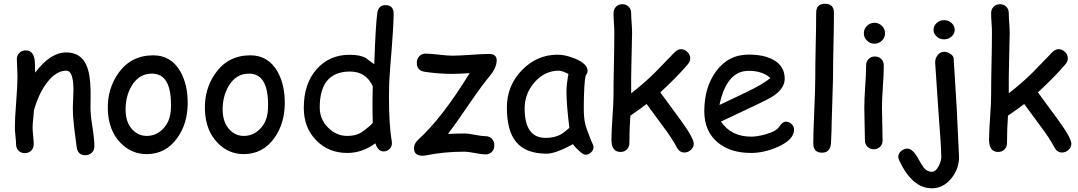

<svg xmlns="http://www.w3.org/2000/svg" viewBox="-20 -806 5838 1040"><path d="M442.4 34.7Q400.4 34.7 395 -11.2L381.3 -118.2Q374.5 -175.3 374.5 -225.1Q374.5 -238.8 376.2 -271.5Q377.9 -304.2 377.9 -317.9Q377.9 -423.3 338.9 -423.3Q284.2 -423.3 234.4 -358.4Q189.5 -299.3 164.1 -209Q163.1 -189.9 159.7 -161.1Q156.7 -136.7 156.7 -113.8Q156.7 -99.1 159.7 -69.8Q162.6 -40.5 162.6 -25.9Q162.6 -3.9 149.2 9.8Q135.7 23.4 114.7 23.4Q93.3 23.4 80.1 9.8Q66.9 -3.9 66.9 -25.9Q66.9 -40.5 63.7 -69.8Q60.5 -99.1 60.5 -113.8Q60.5 -164.1 67.6 -253.2Q74.7 -342.3 74.7 -392.6Q74.7 -408.2 73 -439Q71.3 -469.7 71.3 -485.4Q71.3 -506.3 85.2 -519.8Q99.1 -533.2 119.6 -533.2Q164.6 -533.2 168.9 -469.7L170.4 -412.6Q252.4 -522 338.9 -522Q417 -522 447.8 -453.1Q468.8 -407.2 470.7 -317.4V-268.1L470.2 -222.7Q470.2 -182.1 480.7 -117.9Q491.2 -53.7 491.2 -13.7Q491.2 7.8 477.3 21.2Q463.4 34.7 442.4 34.7Z M774.4 28.8Q692.4 28.8 633.3 -31.7Q567.4 -99.1 564 -212.9Q561 -323.2 619.6 -407.2Q688 -506.3 810.1 -506.3Q907.7 -506.3 958 -417Q998 -344.7 996.6 -243.2Q995.1 -134.8 939.9 -58.1Q877.4 28.8 774.4 28.8ZM803.7 -407.2Q731.9 -407.7 691.9 -338.9Q660.2 -283.7 660.2 -212.9Q660.2 -142.1 698.7 -102.5Q731 -69.8 774.4 -69.8Q825.2 -69.8 861.8 -106.9Q903.3 -147.9 905.8 -217.8Q912.6 -406.7 803.7 -407.2Z M1300.3 28.8Q1218.3 28.8 1159.2 -31.7Q1093.3 -99.1 1089.8 -212.9Q1086.9 -323.2 1145.5 -407.2Q1213.9 -506.3 1335.9 -506.3Q1433.6 -506.3 1483.9 -417Q1523.9 -344.7 1522.5 -243.2Q1521 -134.8 1465.8 -58.1Q1403.3 28.8 1300.3 28.8ZM1329.6 -407.2Q1257.8 -407.7 1217.8 -338.9Q1186 -283.7 1186 -212.9Q1186 -142.1 1224.6 -102.5Q1256.8 -69.8 1300.3 -69.8Q1351.1 -69.8 1387.7 -106.9Q1429.2 -147.9 1431.6 -217.8Q1438.5 -406.7 1329.6 -407.2Z M2092.8 -431.2Q2086.9 -359.4 2086.9 -287.6Q2086.9 -125 2102.1 -42Q2103 -35.2 2103 -30.8Q2103 -11.2 2089.4 1.5Q2075.7 14.2 2057.6 14.2Q2027.3 14.2 2013.2 -29.8Q1978 -3.9 1940.2 9.3Q1902.3 22.5 1861.3 22.5Q1760.3 22.5 1693.8 -44.9Q1625.5 -113.8 1625.5 -221.7Q1625.5 -352.1 1694.6 -430.7Q1763.7 -509.3 1874 -509.3Q1930.7 -509.3 1961.4 -491.7L2007.3 -458Q2014.2 -663.6 2023.4 -734.9Q2029.8 -778.3 2067.9 -778.3Q2112.3 -778.3 2112.3 -731Q2112.3 -663.1 2092.8 -431.2ZM1876 -418.5Q1793.9 -418.5 1752.9 -369.9Q1711.9 -321.3 1711.9 -223.6Q1711.9 -160.6 1756.6 -115.2Q1801.3 -69.8 1861.3 -69.8Q1902.3 -69.8 1930.7 -85Q1947.3 -93.8 1984.9 -125.5Q1992.2 -131.8 1999 -140.6L1997.6 -225.1L1998 -281.7L1999 -339.4Q1980.5 -378.9 1949.7 -398.7Q1918.9 -418.5 1876 -418.5Z M2633.3 -395Q2589.8 -342.8 2522 -243.7Q2443.4 -128.4 2406.7 -80.6Q2458 -83 2496.1 -83Q2515.1 -83 2552.7 -75.7Q2590.3 -68.4 2609.4 -68.4Q2630.9 -68.4 2644.3 -54.4Q2657.7 -40.5 2657.7 -19Q2657.7 2.9 2644.3 16.6Q2630.9 30.3 2609.4 30.3Q2590.3 30.3 2552.7 22.9Q2515.1 15.6 2496.1 15.6Q2386.2 15.6 2287.6 35.6Q2277.3 37.6 2269.5 37.6Q2222.2 37.6 2222.2 -3.9Q2222.2 -28.3 2246.6 -50.8Q2374 -166 2523.9 -409.7Q2459 -405.8 2429.7 -405.8Q2357.4 -405.8 2281.2 -417Q2237.8 -423.3 2237.8 -465.3Q2237.8 -486.8 2251 -501.2Q2264.2 -515.6 2284.2 -515.6Q2308.1 -515.6 2356.4 -510Q2404.8 -504.4 2429.7 -504.4Q2462.9 -504.4 2529.3 -509Q2595.7 -513.7 2628.9 -513.7Q2670.4 -513.7 2670.4 -479.5Q2670.4 -439.9 2633.3 -395Z M3149.9 32.2Q3140.6 32.2 3116.2 10.7Q3094.2 -9.3 3083.5 -24.9Q3036.6 0.5 3001 13.4Q2965.3 26.4 2941.4 26.4Q2827.1 26.4 2774.9 -38.1Q2725.6 -98.6 2725.6 -223.6Q2725.6 -341.8 2806.9 -425.8Q2888.2 -509.8 3001 -509.8Q3043.5 -509.8 3096.2 -487.8Q3162.6 -460.4 3162.6 -421.9Q3162.6 -408.7 3152.8 -398.4Q3147.9 -379.9 3145.3 -337.4Q3142.6 -294.9 3142.1 -228.5Q3141.6 -168 3150.4 -132.8Q3155.3 -111.3 3181.2 -46.9Q3184.6 -38.1 3192.4 -21L3195.3 -12.7Q3195.3 6.8 3181.6 19.5Q3168 32.2 3149.9 32.2ZM3048.3 -307.1Q3048.3 -328.1 3051 -352.8Q3053.7 -377.4 3059.1 -405.3Q3041 -414.6 3028.1 -418.9Q3015.1 -423.3 3007.3 -423.3Q2931.6 -423.3 2876.7 -361.6Q2821.8 -299.8 2821.8 -219.2Q2821.8 -139.2 2850.1 -99.1Q2878.4 -59.1 2935.1 -59.1Q2981.9 -59.1 3014.6 -76.2Q3032.2 -85.4 3064 -113.3Q3048.3 -242.7 3048.3 -307.1Z M3687 20Q3660.2 20 3645.5 -8.3Q3620.1 -57.6 3568.8 -125L3482.4 -242.7Q3454.1 -220.2 3394.5 -179.7Q3389.2 -104 3389.2 -32.2Q3389.2 -10.3 3375.7 3.4Q3362.3 17.1 3341.3 17.1Q3292 17.1 3292 -49.3Q3292 -89.8 3297.6 -170.7Q3303.2 -251.5 3303.2 -292Q3303.2 -366.2 3305.4 -461.7Q3307.6 -557.1 3307.6 -630.4Q3307.6 -652.3 3305.4 -682.1Q3303.2 -711.9 3303.2 -733.9Q3303.2 -755.9 3316.7 -769.5Q3330.1 -783.2 3351.1 -783.2Q3372.1 -783.2 3385.5 -769.5Q3398.9 -755.9 3398.9 -733.9Q3398.9 -711.4 3401.4 -680.9Q3403.8 -650.4 3403.8 -627.9L3400.4 -470.7Q3397.9 -385.7 3398.9 -300.8Q3465.3 -351.6 3526.9 -412.1L3634.3 -522.9Q3650.4 -539.6 3668.9 -539.6Q3688 -539.6 3703.4 -524.4Q3718.8 -509.3 3718.8 -489.3Q3718.8 -472.7 3704.6 -456.5Q3644.5 -386.2 3556.6 -305.7L3663.1 -160.6Q3737.8 -58.6 3737.8 -27.8Q3737.8 -8.3 3722.4 5.9Q3707 20 3687 20Z M4048.3 22.5Q3938 22.5 3869.6 -32.7Q3794.9 -93.8 3794.9 -203.6Q3794.9 -330.6 3856.4 -416.5Q3923.3 -510.3 4035.2 -510.3Q4116.2 -510.3 4167.5 -482.9Q4230.5 -449.2 4230.5 -379.4Q4230.5 -330.6 4175.3 -290.5Q4150.9 -272.9 4071.8 -235.8L3885.3 -147.5Q3912.6 -106.9 3953.4 -86.4Q3994.1 -65.9 4048.3 -65.9Q4082 -65.9 4127.4 -78.6Q4185.1 -94.7 4201.7 -120.8Q4218.3 -147 4237.3 -147Q4254.4 -147 4267.8 -134Q4281.2 -121.1 4281.2 -104Q4281.2 -49.8 4193.8 -10.7Q4119.1 22.5 4048.3 22.5ZM4035.2 -422.4Q3975.6 -422.4 3936 -376.2Q3896.5 -330.1 3877 -237.3L4026.9 -308.6Q4115.2 -351.6 4152.8 -383.3Q4110.8 -422.4 4035.2 -422.4Z M4492.2 -383.8 4484.9 -141.1Q4484.9 -102.5 4481 -27.8Q4476.1 21 4433.1 21Q4385.3 21 4385.3 -28.8Q4385.3 -87.9 4390.6 -206.3Q4396 -324.7 4396 -383.8Q4396 -460.9 4398.4 -560.3Q4400.9 -659.7 4400.9 -736.8Q4400.9 -785.6 4448.7 -785.6Q4497.1 -785.6 4497.1 -736.8Q4497.1 -659.7 4494.6 -560.3Q4492.2 -460.9 4492.2 -383.8Z M4716.8 -569.3Q4693.4 -569.3 4676.3 -585.9Q4659.2 -602.5 4659.2 -626Q4659.2 -649.4 4676.3 -666Q4693.4 -682.6 4716.8 -682.6Q4740.2 -682.6 4757.1 -666Q4773.9 -649.4 4773.9 -626Q4773.9 -602.5 4757.1 -585.9Q4740.2 -569.3 4716.8 -569.3ZM4757.3 -221.7Q4757.3 -192.4 4759 -134Q4760.7 -75.7 4760.7 -46.4Q4760.7 -24.9 4747.6 -11.2Q4734.4 2.4 4712.9 2.4Q4691.9 2.4 4678.5 -11.2Q4665 -24.9 4665 -46.4Q4665 -75.7 4663.3 -134Q4661.6 -192.4 4661.6 -221.7Q4661.6 -267.6 4666.5 -336.2Q4671.4 -404.8 4671.4 -450.7Q4671.4 -472.7 4684.8 -486.3Q4698.2 -500 4719.2 -500Q4740.2 -500 4753.7 -486.3Q4767.1 -472.7 4767.1 -450.7Q4767.1 -404.8 4762.2 -336.2Q4757.3 -267.6 4757.3 -221.7Z M5093.8 -592.8Q5070.3 -592.8 5053.5 -608.2Q5036.6 -623.5 5036.6 -644.5Q5036.6 -666 5053.5 -681.4Q5070.3 -696.8 5093.8 -696.8Q5117.2 -696.8 5134.3 -681.4Q5151.4 -666 5151.4 -644.5Q5151.4 -623.5 5134.3 -608.2Q5117.2 -592.8 5093.8 -592.8ZM5078.6 49.8Q5079.1 -2.9 5062 -219.7L5045.4 -467.8Q5045.4 -490.2 5059.3 -507.8Q5073.2 -525.4 5094.7 -525.4Q5111.3 -525.4 5127.9 -514.2Q5144.5 -502.9 5145.5 -491.2L5161.6 -231.9L5174.8 44.9Q5174.8 107.9 5134.3 158.7Q5090.3 213.9 5027.3 213.9Q4922.4 213.9 4851.6 64.9Q4845.7 52.7 4845.7 43.5Q4845.7 25.4 4861.1 12.2Q4876.5 -1 4896 -1Q4924.8 -1 4956.1 57.6Q4963.9 73.2 4983.4 102.1Q5002.4 124.5 5027.3 124.5Q5048.8 124.5 5064 94.7Q5075.7 72.3 5078.6 49.8Z M5732.4 20Q5705.6 20 5690.9 -8.3Q5665.5 -57.6 5614.3 -125L5527.8 -242.7Q5499.5 -220.2 5439.9 -179.7Q5434.6 -104 5434.6 -32.2Q5434.6 -10.3 5421.1 3.4Q5407.7 17.1 5386.7 17.1Q5337.4 17.1 5337.4 -49.3Q5337.4 -89.8 5343 -170.7Q5348.6 -251.5 5348.6 -292Q5348.6 -366.2 5350.8 -461.7Q5353 -557.1 5353 -630.4Q5353 -652.3 5350.8 -682.1Q5348.6 -711.9 5348.6 -733.9Q5348.6 -755.9 5362.1 -769.5Q5375.5 -783.2 5396.5 -783.2Q5417.5 -783.2 5430.9 -769.5Q5444.3 -755.9 5444.3 -733.9Q5444.3 -711.4 5446.8 -680.9Q5449.2 -650.4 5449.2 -627.9L5445.8 -470.7Q5443.4 -385.7 5444.3 -300.8Q5510.7 -351.6 5572.3 -412.1L5679.7 -522.9Q5695.8 -539.6 5714.4 -539.6Q5733.4 -539.6 5748.8 -524.4Q5764.2 -509.3 5764.2 -489.3Q5764.2 -472.7 5750 -456.5Q5689.9 -386.2 5602.1 -305.7L5708.5 -160.6Q5783.2 -58.6 5783.2 -27.8Q5783.2 -8.3 5767.8 5.9Q5752.4 20 5732.4 20Z"/></svg>

Font: Bharatayuddha
Style: Regular
Weight: 400
Designer: R.S. Wihananto
Foundry: R.S. Wihananto
Version: Version 2.0.1